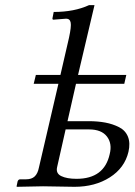

<svg xmlns="http://www.w3.org/2000/svg" viewBox="-20 -718 519 740"><path d="M402.8 -124Q413.1 -164.6 392.1 -191.9Q371.1 -219.2 323.2 -219.2H232.9L200.2 -74.2Q194.3 -49.8 216.1 -39.3Q237.8 -28.8 274.9 -28.8Q381.8 -28.8 402.8 -124ZM272.9 -395 240.2 -251H320.8Q356.9 -251 385.7 -245.6Q414.6 -240.2 439 -227.8Q463.4 -215.3 473.1 -191.2Q482.9 -167 475.1 -132.8Q460.4 -70.8 403.3 -34.4Q346.2 2 267.1 2Q243.7 2 206.8 1Q169.9 0 146 0L44.9 2L43.9 0L47.9 -19Q50.8 -26.9 58.1 -26.9H80.1Q102.1 -26.9 113.8 -38.1Q125.5 -49.3 129.9 -71.8L205.1 -395H109.9L118.2 -429.2H212.9L246.1 -573.2Q255.4 -616.2 252.4 -631.1Q249.5 -646 234.9 -646L186 -642.1Q182.1 -642.1 182.1 -647L187 -671.9Q266.1 -671.9 323.2 -698.2H344.2L280.8 -429.2H466.8L459 -395Z"/></svg>

Font: Common Serif
Style: Italic
Weight: 400
Italic angle: -12°
Designer: Philipp H. Poll, Khaled Hosny
Foundry: Stefan Peev, Context Ltd.
Version: Version 1.026